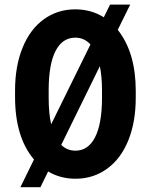

<svg xmlns="http://www.w3.org/2000/svg" viewBox="-20 -761 642 828"><path d="M419.9 -371.6Q419.9 -429.2 410.6 -475.6L244.1 -136.2Q269 -111.3 305.7 -111.3Q360.4 -111.3 389.9 -168.9Q419.4 -226.6 419.9 -335.9ZM189.9 -339.4Q189.9 -271.5 200.7 -225.1L370.1 -569.3Q343.3 -598.6 304.7 -598.6Q249.5 -598.6 220 -542Q190.4 -485.4 189.9 -375ZM565.4 -339.4Q565.4 -234.9 533.4 -155.8Q501.5 -76.7 441.9 -33.4Q382.3 9.8 305.7 9.8Q240.2 9.8 187.5 -21.5L154.3 46.4H67.9L126.5 -73.2Q44.9 -169.4 44.9 -343.3V-370.6Q44.9 -475.6 77.4 -555.4Q109.9 -635.3 169.2 -678Q228.5 -720.7 304.7 -720.7Q372.6 -720.7 427.7 -686.5L454.6 -741.2H541.5L487.8 -632.3Q564.9 -535.2 565.4 -371.1Z"/></svg>

Font: MAUL Condensed Bold
Style: Condensed Bold
Weight: 700
Designer: MAUL
Version: Version 1.0; 2020; ttfautohint (v1.8.3)